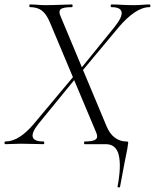

<svg xmlns="http://www.w3.org/2000/svg" viewBox="-39 -645 693 859"><path d="M-15 0Q-19 0 -19 -6Q-19 -12 -15 -12Q17 -12 49.5 -33Q82 -54 115 -94L295 -309L303 -299L133 -91Q102 -52 107.5 -32Q113 -12 156 -12Q159 -12 159 -6Q159 0 156 0Q131 0 110.5 -1Q90 -2 55 -2Q33 -2 19 -1Q5 0 -15 0ZM319 -316 312 -325 474 -525Q509 -569 505 -591Q501 -613 460 -613Q456 -613 456 -619Q456 -625 460 -625Q484 -625 505 -623.5Q526 -622 560 -622Q583 -622 597.5 -623.5Q612 -625 630 -625Q634 -625 634 -619Q634 -613 630 -613Q598 -613 562.5 -589Q527 -565 491 -522ZM434 0H340Q337 0 337 -6Q337 -12 340 -12Q378 -12 389.5 -21.5Q401 -31 391 -53L185 -543Q169 -582 148.5 -597.5Q128 -613 96 -613Q92 -613 92 -619Q92 -625 96 -625Q113 -625 130 -623.5Q147 -622 163 -622Q199 -622 229 -623.5Q259 -625 282 -625Q286 -625 286 -619Q286 -613 282 -613Q243 -613 232.5 -603.5Q222 -594 232 -572L437 -82Q451 -47 474.5 -29.5Q498 -12 526 -12Q534 -12 534.5 -9Q535 -6 533 4Q532 15 528.5 31.5Q525 48 518 84Q511 120 498 191Q498 194 492 193.5Q486 193 487 189Q504 99 492.5 49.5Q481 0 434 0Z"/></svg>

Font: Cormorant Garamond Light
Style: Italic
Weight: 300
Italic angle: -10°
Designer: Christian Thalmann (Catharsis Fonts)
Foundry: Catharsis Fonts
Version: Version 4.001